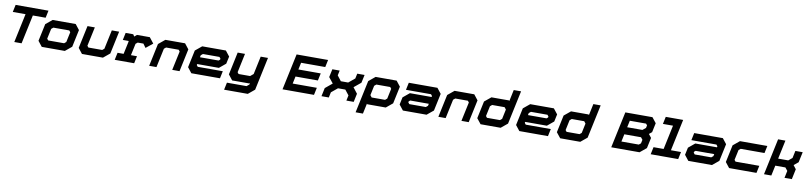

<svg xmlns="http://www.w3.org/2000/svg" viewBox="11 -2101 15357 3652"><g transform="rotate(10 7689.5 -275.0)"><path d="M217 0 336 -558.5H89.5L119.5 -700H754L724 -558.5H477L358 0Z M747.5 0 666.5 -103 737.5 -437 862.5 -540H1308L1389 -437L1318 -103L1193 0ZM846.5 -141.5H1154L1191 -172L1233 -368L1209 -398.5H901.5L864.5 -368L822.5 -172Z M1524 0 1443 -103 1536 -540H1677.5L1599 -172L1623 -141.5H1890L1927 -172L2005.5 -540H2147L2054 -103L1929 0Z M2157 1.5 2187 -139.5H2304L2357.5 -390L2351.5 -397.5H2243L2273 -538.5H2419.5L2445 -498.5L2492 -538.5H2739.5L2825.5 -429L2694 -323L2641 -397H2531L2494 -366.5L2445.5 -139H2562.5L2532.5 1.5Z M2822 0 2915 -437 3040 -540H3420.5L3501.5 -437L3408.5 0H3267.5L3346 -368L3322 -398.5H3078.5L3041.5 -368L2963 0Z M4208.5 -540 4289.5 -437 4259 -294.5 4134.5 -191.5H3716L3711.5 -172L3735.5 -141.5H4219.5L4189.5 0H3636.5L3555.5 -103L3626.5 -437L3751.5 -540ZM4109.5 -398.5H3790.5L3753.5 -368L3745 -328H4104.5L4130 -349L4134 -368ZM3689 -403 3632 -137 3659 -262Z M4425 0 4344 -103 4436.5 -540H4578L4500 -172L4524 -141.5H4746.5L4807 -191.5L4881 -540H5022L4886.5 97L4762 200H4304.5L4334.5 59H4713.5L4762.5 18.5L4768.5 -10L4756.5 0ZM4875 -171 4828 50.5 4939 -470Z M5397.5 0 5546.5 -700H6154.5L6124.5 -558.5H5658L5629 -424H6061L6031 -282.5H5599L5569 -141.5H6035.5L6005.5 0Z M6150 0 6184.5 -162.5 6319.5 -274 6231.5 -384 6265 -540H6406.5L6386 -443.5L6463.5 -344H6605L6725.5 -443.5L6746 -540H6887.5L6854 -384L6720.5 -274L6807 -162.5L6772.5 0H6631L6653 -103.5L6575 -202.5H6433.5L6313.5 -103.5L6291.5 0Z M6842.5 189 6975.5 -437 7100.5 -540H7506.5L7587.5 -437L7516.5 -103L7391.5 0H7033.5L7026.5 -10L6984 189ZM7094.5 -141.5H7353L7390 -172L7431.5 -368L7407.5 -399H7139.5L7102.5 -368L7063 -181.5Z M7722.5 0 7641.5 -103 7672 -245.5 7796.5 -348.5H8215L8219.5 -368L8195.5 -398.5H7711.5L7741.5 -540H8294.5L8375.5 -437L8304.5 -103L8179.5 0ZM7821.5 -141.5H8140.5L8177.5 -172L8186 -212H7826.5L7801 -191L7797 -172ZM8242 -137 8299 -403 8272 -278Z M8407.5 0 8500.5 -437 8625.5 -540H9006L9087 -437L8994 0H8853L8931.5 -368L8907.5 -398.5H8664L8627 -368L8548.5 0Z M9610.5 0H9223L9141 -103L9212 -437L9337.5 -540H9677L9685 -530.5L9731.5 -750H9873L9735.5 -103ZM9572 -141.5 9609 -172 9648.5 -358.5 9617 -399H9376L9339 -368L9297.5 -172L9321.5 -141.5Z M10543.5 -540 10624.5 -437 10594 -294.5 10469.5 -191.5H10051L10046.5 -172L10070.5 -141.5H10554.5L10524.5 0H9971.5L9890.5 -103L9961.5 -437L10086.5 -540ZM10444.5 -398.5H10125.5L10088.5 -368L10080 -328H10439.5L10465 -349L10469 -368ZM10024 -403 9967 -137 9994 -262Z M11148 0H10760.5L10678.5 -103L10749.5 -437L10875 -540H11214.5L11222.5 -530.5L11269 -750H11410.5L11273 -103ZM11109.5 -141.5 11146.5 -172 11186 -358.5 11154.5 -399H10913.5L10876.5 -368L10835 -172L10859 -141.5Z M11746.5 0 11895.5 -700H12419.5L12500.5 -597L12462.5 -418.5L12408.5 -374L12461.5 -306.5L12418 -103L12293 0ZM11979 -428H12273.5L12334 -477.5L12345 -528L12321 -558.5H12007ZM11918 -141.5H12254L12291 -172L12306 -242.5L12271.5 -286.5H11949ZM11833.5 -69 11894.5 -356 11953 -631.5Z M12508.5 0 12538.5 -141.5H12733.5L12832.5 -608.5H12637.5L12667.5 -750H13003.5L12874.5 -141.5H13069.5L13039.5 0Z M13235 0 13154 -103 13184.5 -245.5 13309 -348.5H13727.5L13732 -368L13708 -398.5H13224L13254 -540H13807L13888 -437L13817 -103L13692 0ZM13334 -141.5H13653L13690 -172L13698.5 -212H13339L13313.5 -191L13309.5 -172ZM13754.5 -137 13811.5 -403 13784.5 -278Z M14023 0 13942 -103 14013 -437 14138 -540H14666.5L14636.5 -398.5H14177L14140 -368L14098 -172L14122 -141.5H14581.5L14551.5 0Z M14697 0 14846 -700H14987.5L14910.5 -339H15105.5L15178 -398.5L15208 -540H15349.5L15306.5 -339L15221.5 -269L15276.5 -197.5L15234.5 0H15093L15122.5 -138.5L15075.5 -197.5H14880.5L14838.5 0Z"/></g></svg>

Font: Tourney Expanded Black
Style: Italic
Weight: 900
Width: 7
Italic angle: -12°
Designer: Tyler Finck
Foundry: Etcetera Type Co
Version: Version 1.010; ttfautohint (v1.8.3)